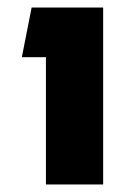

<svg xmlns="http://www.w3.org/2000/svg" viewBox="-20 -490 360 510"><path d="M254 -470H64L38 -338H102V0H254Z"/></svg>

Font: Kreadon Extra Bold
Style: Regular
Weight: 800
Designer: kohakuno
Foundry: StudioGnu
Version: Version 1.000;Glyphs 3.1.2 (3151)